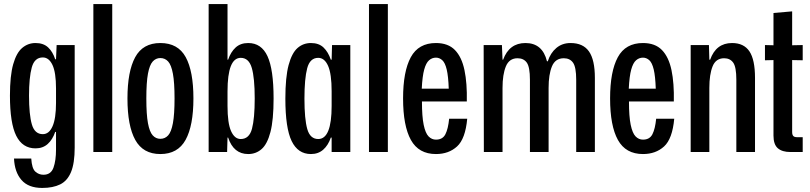

<svg xmlns="http://www.w3.org/2000/svg" viewBox="-20 -749 3992 946"><path d="M188 177Q120 177 86 138Q52 99 49 32H134Q137 81 154 96.5Q171 112 194 112Q231 112 243.5 77Q256 42 256 -12V-99H252Q239 -61 215 -39.5Q191 -18 155 -18Q91 -18 60 -80Q29 -142 29 -278Q29 -376 45 -432.5Q61 -489 89.5 -513Q118 -537 155 -537Q194 -537 217 -515.5Q240 -494 252 -457H256L259 -527H348V-22Q348 55 330 98.5Q312 142 276.5 159.5Q241 177 188 177ZM191 -88Q222 -88 239 -127Q256 -166 256 -242V-313Q256 -392 238.5 -429Q221 -466 191 -466Q150 -466 136.5 -416.5Q123 -367 123 -278Q123 -184 137 -136Q151 -88 191 -88Z M440 0V-729H533V0Z M770 10Q685 10 646.5 -59.5Q608 -129 608 -264Q608 -397 646 -467Q684 -537 770 -537Q857 -537 895 -467.5Q933 -398 933 -264Q933 -130 894.5 -60Q856 10 770 10ZM770 -65Q793 -65 808.5 -82Q824 -99 832 -142.5Q840 -186 840 -264Q840 -342 832 -385.5Q824 -429 808.5 -446Q793 -463 770 -463Q748 -463 732.5 -446Q717 -429 709 -386Q701 -343 701 -264Q701 -185 709 -142Q717 -99 732.5 -82Q748 -65 770 -65Z M1203 10Q1131 10 1104 -71H1101L1099 0H1008V-729H1101V-455H1104Q1117 -493 1141 -515Q1165 -537 1203 -537Q1268 -537 1298 -472Q1328 -407 1328 -264Q1328 -158 1312.5 -98.5Q1297 -39 1269 -14.5Q1241 10 1203 10ZM1166 -64Q1208 -64 1221.5 -114.5Q1235 -165 1235 -264Q1235 -365 1220.5 -414.5Q1206 -464 1166 -464Q1101 -464 1101 -299V-227Q1101 -142 1118.5 -103Q1136 -64 1166 -64Z M1512 10Q1448 10 1417 -54Q1386 -118 1386 -263Q1386 -369 1402 -428.5Q1418 -488 1446 -512.5Q1474 -537 1512 -537Q1551 -537 1574 -515Q1597 -493 1610 -455H1614L1616 -527H1706V0H1614V-71H1610Q1597 -33 1572.5 -11.5Q1548 10 1512 10ZM1548 -64Q1614 -64 1614 -227V-299Q1614 -385 1596.5 -424.5Q1579 -464 1548 -464Q1507 -464 1493.5 -412.5Q1480 -361 1480 -263Q1480 -162 1494 -113Q1508 -64 1548 -64Z M1798 0V-729H1891V0Z M2128 10Q2043 10 2004.5 -59.5Q1966 -129 1966 -264Q1966 -397 2004 -467Q2042 -537 2128 -537Q2188 -537 2221.5 -502.5Q2255 -468 2268.5 -403.5Q2282 -339 2280 -249H2059Q2059 -175 2067.5 -134Q2076 -93 2091.5 -77Q2107 -61 2128 -61Q2161 -61 2174.5 -87.5Q2188 -114 2193 -164H2282Q2273 -65 2232 -27.5Q2191 10 2128 10ZM2128 -465Q2109 -465 2094 -452Q2079 -439 2070 -406Q2061 -373 2058 -312H2191Q2189 -373 2181 -406.5Q2173 -440 2159 -452.5Q2145 -465 2128 -465Z M2364 0 2363 -527H2453L2456 -455H2459Q2489 -537 2569 -537Q2653 -537 2675 -447H2679Q2692 -488 2721 -512.5Q2750 -537 2791 -537Q2853 -537 2882 -495.5Q2911 -454 2911 -365V0H2819V-356Q2819 -418 2803.5 -440Q2788 -462 2758 -462Q2716 -462 2699.5 -422Q2683 -382 2683 -316V0H2591V-356Q2591 -419 2575.5 -440.5Q2560 -462 2530 -462Q2489 -462 2472.5 -422Q2456 -382 2456 -316V0Z M3148 10Q3063 10 3024.5 -59.5Q2986 -129 2986 -264Q2986 -397 3024 -467Q3062 -537 3148 -537Q3208 -537 3241.5 -502.5Q3275 -468 3288.5 -403.5Q3302 -339 3300 -249H3079Q3079 -175 3087.5 -134Q3096 -93 3111.5 -77Q3127 -61 3148 -61Q3181 -61 3194.5 -87.5Q3208 -114 3213 -164H3302Q3293 -65 3252 -27.5Q3211 10 3148 10ZM3148 -465Q3129 -465 3114 -452Q3099 -439 3090 -406Q3081 -373 3078 -312H3211Q3209 -373 3201 -406.5Q3193 -440 3179 -452.5Q3165 -465 3148 -465Z M3383 0V-527H3473L3475 -455H3479Q3508 -537 3587 -537Q3645 -537 3672.5 -496Q3700 -455 3700 -365V0H3608V-356Q3608 -419 3592.5 -440.5Q3577 -462 3548 -462Q3507 -462 3491 -422Q3475 -382 3475 -316V0Z M3874 0Q3834 0 3812.5 -18.5Q3791 -37 3791 -81V-453L3749 -452V-527L3791 -526V-685L3883 -693V-526L3935 -527V-452L3883 -453V-99Q3883 -85 3888.5 -79Q3894 -73 3908 -73H3935V0Z"/></svg>

Font: Mona Sans Condensed Medium
Style: Regular
Weight: 500
Width: 3
Designer: Deni Anggara
Foundry: GitHub
Version: Version 1.001; ttfautohint (v1.8.4.7-5d5b);gftools[0.9.31]